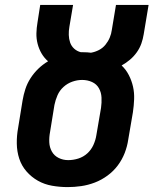

<svg xmlns="http://www.w3.org/2000/svg" viewBox="-20 -755 640 783"><path d="M256 8Q224 8 192.5 2.5Q161 -3 134.5 -18Q108 -33 88 -56Q68 -79 58.5 -108Q49 -137 48.5 -169.5Q48 -202 54 -234L72 -345Q76 -369 83.5 -392Q91 -415 104.5 -436Q118 -457 136 -474.5Q154 -492 176 -505Q160 -519 149.5 -537Q139 -555 133.5 -576Q128 -597 128.5 -619Q129 -641 133 -664L144 -735H278L263 -646Q260 -629 260.5 -612.5Q261 -596 266 -581.5Q271 -567 282.5 -556.5Q294 -546 310 -542Q312 -542 315 -542Q318 -542 320 -542Q328 -542 336 -541.5Q344 -541 351 -540Q368 -543 383.5 -551Q399 -559 410 -572.5Q421 -586 427.5 -601.5Q434 -617 436 -633L453 -735H586L566 -615Q563 -596 556.5 -577.5Q550 -559 538 -542Q526 -525 510 -511.5Q494 -498 476 -488Q494 -471 505.5 -448.5Q517 -426 522.5 -401.5Q528 -377 527 -350.5Q526 -324 522 -297L503 -186Q499 -158 488.5 -131Q478 -104 460.5 -80.5Q443 -57 418.5 -39Q394 -21 366.5 -10.5Q339 0 311 4Q283 8 256 8ZM258 -102Q279 -102 299.5 -108.5Q320 -115 336 -129.5Q352 -144 361 -164Q370 -184 373 -204L392 -315Q395 -336 394 -357Q393 -378 383.5 -395Q374 -412 355.5 -420.5Q337 -429 315 -429Q295 -429 275 -422Q255 -415 239 -400.5Q223 -386 214.5 -366.5Q206 -347 202 -327L184 -216Q180 -195 181 -174.5Q182 -154 191.5 -137Q201 -120 219 -111Q237 -102 258 -102Z"/></svg>

Font: Iosevka Curly XBdEx
Style: Italic
Weight: 800
Width: 7
Italic angle: -9°
Monospace: yes
Designer: Belleve Invis
Foundry: Belleve Invis
Version: Version 11.1.0; ttfautohint (v1.8.3)